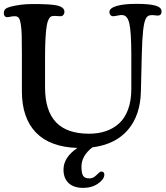

<svg xmlns="http://www.w3.org/2000/svg" viewBox="-21 -730 842 976"><path d="M301.8 132.3Q301.8 69.8 372.6 22Q233.4 17.6 162.1 -55.9Q90.8 -129.4 90.3 -264.2V-454.1Q90.3 -516.6 89.4 -550.8Q88.4 -585 84.5 -608.2Q80.6 -631.3 74.5 -638.9Q68.4 -646.5 57.1 -647.5Q47.9 -648.4 33 -645.3Q18.1 -642.1 14.2 -642.6Q-1.5 -644 -1.5 -663.6Q-1.5 -676.3 5.6 -683.3Q12.7 -690.4 29.8 -695.3Q84 -709.5 144.5 -709.5Q232.9 -709.5 264.2 -703.1Q306.6 -694.8 306.6 -669.9Q306.6 -661.1 301.5 -654.5Q296.4 -647.9 287.1 -647.5Q281.7 -647 271 -648.2Q260.3 -649.4 251 -648.9Q242.7 -648.4 237.3 -645.5Q231.9 -642.6 225.8 -630.9Q219.7 -619.1 216.3 -597.7Q212.9 -576.2 210.4 -537.1Q208 -498 208 -441.9V-285.6Q208 -168 263.2 -109.1Q318.4 -50.3 432.1 -50.3Q478 -50.3 516.1 -63Q554.2 -75.7 583.7 -102.1Q613.3 -128.4 629.9 -173.1Q646.5 -217.8 646.5 -277.3V-456.5Q646 -569.8 636.5 -610.8Q627 -651.9 601.6 -653.3Q595.2 -654.8 576.9 -650.9Q558.6 -647 551.8 -647.5Q544.4 -648.4 539.8 -654.1Q535.2 -659.7 535.2 -668.9Q535.2 -688.5 571.3 -699.5Q607.4 -710.4 671.9 -710.4Q737.3 -710.4 768.8 -701.7Q800.3 -692.9 800.3 -671.9Q800.3 -652.3 783.2 -650.9Q778.8 -650.4 765.4 -652.3Q752 -654.3 742.2 -652.3Q728 -650.9 719.7 -634.3Q711.4 -617.7 706.5 -574.5Q701.7 -531.2 699.7 -450.7L695.3 -267.1Q692.9 -144.5 629.6 -70.3Q566.4 3.9 448.7 19Q393.1 62 393.1 117.2Q393.1 148.4 400.9 162.6Q408.7 176.8 433.1 176.8Q448.7 176.8 460 168Q471.2 159.2 479.2 150.6Q487.3 142.1 494.6 142.1Q509.3 142.1 509.3 158.2Q509.3 180.7 477.8 202.9Q446.3 225.1 402.3 225.1Q354 225.1 327.9 200.7Q301.8 176.3 301.8 132.3Z"/></svg>

Font: Cooper* Medium
Style: Regular
Weight: 500
Designer: Owen Earl
Foundry: indestructible type*
Version: Version 0.001